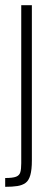

<svg xmlns="http://www.w3.org/2000/svg" viewBox="-22 -530 201 741"><path d="M-2 191V157Q27 157 40 152Q53 147 56.5 134.5Q60 122 60 100V-510H101V90Q101 125 95 146Q89 167 76.5 176Q64 185 45 188Q26 191 -2 191Z"/></svg>

Font: Saira ExtraCondensed ExtraLight
Style: Regular
Weight: 250
Width: 2
Designer: Hector Gatti with collaboration of the Omnibus-Type team
Foundry: Omnibus-Type
Version: Version 1.101